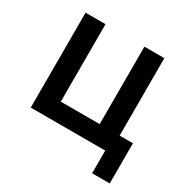

<svg xmlns="http://www.w3.org/2000/svg" viewBox="-149 -657 898 916"><g transform="rotate(30 300.0 -199.0)"><path d="M476.1 125V0H65.9V-522.9H175.8V-96.2H390.1V-522.9H500V-96.2H573.2V125Z"/></g></svg>

Font: Rawline SemiBold
Style: Regular
Weight: 600
Designer: Matt McInerney, Pablo Impallari, Rodrigo Fuenzalida
Foundry: Matt McInerney, Pablo Impallari, Rodrigo Fuenzalida
Version: Version 4.020;PS 004.020;hotconv 1.0.88;makeotf.lib2.5.64775